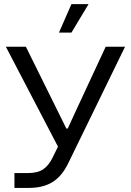

<svg xmlns="http://www.w3.org/2000/svg" viewBox="-20 -754 642 941"><path d="M50.8 167V94.2H116.2Q164.1 94.2 191.4 75.9Q218.8 57.6 237.8 18.1L264.2 -35.2L8.8 -524.9H106.9L305.2 -124H312L350.1 -207L498 -524.9H592.8L314 46.9Q283.7 109.4 237.5 138.2Q191.4 167 121.1 167ZM269 -594.2 330.1 -733.9H414.1L330.1 -594.2Z"/></svg>

Font: Lumene Sans Expanded
Style: Regular
Weight: 400
Width: 7
Designer: Deni Anggara
Version: Version 1.003;Glyphs 3.1.2 (3151)